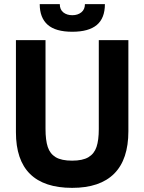

<svg xmlns="http://www.w3.org/2000/svg" viewBox="-20 -891 698 928"><path d="M57 -252V-697H200V-268.5Q200 -213.5 210.8 -180.8Q221.5 -148 249.2 -131.2Q277 -114.5 328.5 -114.5Q379.5 -114.5 407.5 -131.2Q435.5 -148 446.5 -180.8Q457.5 -213.5 457.5 -267V-697H600.5V-257Q600.5 -120.5 532 -51.8Q463.5 17 328.5 17Q193.5 17 125.2 -50.2Q57 -117.5 57 -252ZM172 -871H269Q269 -844.5 286.2 -831Q303.5 -817.5 329.5 -817.5Q356 -817.5 373.2 -831.5Q390.5 -845.5 390.5 -871H487Q487 -803 447.8 -770.2Q408.5 -737.5 329.5 -737.5Q248.5 -737.5 210.2 -771.5Q172 -805.5 172 -871Z"/></svg>

Font: HK Grotesk ExtraBold
Style: Regular
Weight: 800
Designer: Alfredo Marco Pradil
Foundry: Hanken Design Co.
Version: Version 3.001